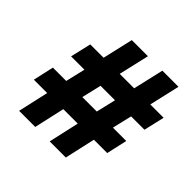

<svg xmlns="http://www.w3.org/2000/svg" viewBox="-168 -819 977 977"><g transform="rotate(45 321.0 -330.0)"><path d="M470 -165 433 0H317L354 -165H250L213 0H97L134 -165H38L63 -277H159L184 -383H88L114 -495H210L248 -660H364L326 -495H430L468 -660H584L546 -495H642L616 -383H520L495 -277H591L566 -165ZM404 -383H300L275 -277H379Z"/></g></svg>

Font: Panefresco 999wt
Style: Italic
Weight: 900
Version: Version 1.001